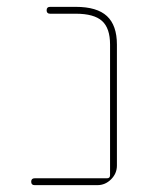

<svg xmlns="http://www.w3.org/2000/svg" viewBox="-20 -540 437 560"><path d="M81 0Q71 0 71 -10Q71 -20 81 -20H292Q301 -20 301 -29V-410Q301 -458 277.5 -479Q254 -500 201 -500H126Q116 -500 116 -510Q116 -520 126 -520H201Q263 -520 292 -493Q321 -466 321 -410V-57Q321 -34 304 -17Q287 0 264 0Z"/></svg>

Font: Rounded Mplus 1c Thin
Style: Regular
Weight: 250
Version: Version 1.059.20150529